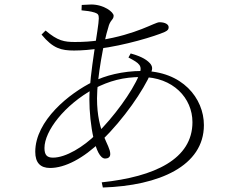

<svg xmlns="http://www.w3.org/2000/svg" viewBox="-20 -798 1040 855"><path d="M433 14 438 37C689 29 888 -59 888 -241C888 -360 792 -482 612 -482C526 -482 446 -461 396 -435C289 -383 137 -261 137 -122C137 -73 160 -50 203 -50C269 -50 351 -92 433 -172C532 -269 618 -394 653 -475C660 -492 659 -503 648 -516C628 -538 597 -550 562 -560L552 -542C601 -516 617 -506 599 -463C568 -388 485 -275 409 -201C352 -144 273 -96 216 -96C189 -96 178 -108 178 -139C178 -214 266 -330 399 -403C467 -438 529 -455 610 -455C751 -455 837 -361 837 -254C837 -90 670 -11 433 14ZM448 -92C460 -92 471 -97 471 -112C471 -154 412 -204 412 -360C412 -453 443 -616 462 -675C470 -710 486 -709 486 -728C486 -744 443 -778 386 -778C377 -778 360 -777 344 -776L343 -752C364 -750 383 -748 402 -742C416 -737 420 -733 420 -716C420 -676 378 -471 378 -356C378 -246 404 -92 448 -92ZM310 -573C346 -573 386 -577 419 -581C534 -595 672 -637 714 -656C729 -663 731 -669 731 -677C731 -689 716 -699 690 -699C669 -699 590 -645 425 -619C387 -613 350 -611 314 -611C266 -611 237 -616 183 -662L165 -644C216 -582 253 -573 310 -573Z"/></svg>

Font: Source Han Serif CN VF
Style: Regular
Weight: 250
Designer: Ryoko NISHIZUKA 西塚涼子 (kana & ideographs); Frank Grießhammer (Latin, Greek & Cyrillic); Wenlong ZHANG 张文龙 (bopomofo); San
Foundry: Adobe
Version: Version 2.002;hotconv 1.1.0;makeotfexe 2.6.0